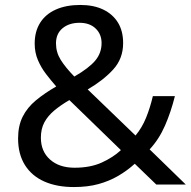

<svg xmlns="http://www.w3.org/2000/svg" viewBox="-20 -745 772 775"><path d="M304 -725Q358 -725 396.5 -706.5Q435 -688 456 -654Q477 -620 477 -571Q477 -508 436.5 -464Q396 -420 334 -384L527 -198Q553 -229 569.5 -269.5Q586 -310 597 -357H686Q670 -293 646 -238Q622 -183 584 -142L730 0H611L524 -84Q493 -56 457 -35Q421 -14 377.5 -2Q334 10 278 10Q209 10 158.5 -12.5Q108 -35 80.5 -79Q53 -123 53 -186Q53 -237 71.5 -274Q90 -311 125 -340Q160 -369 207 -396Q186 -420 166 -446Q146 -472 133 -502.5Q120 -533 120 -569Q120 -618 142 -653Q164 -688 205.5 -706.5Q247 -725 304 -725ZM260 -341Q224 -320 198.5 -298.5Q173 -277 159 -251Q145 -225 145 -189Q145 -134 182 -101Q219 -68 281 -68Q345 -68 391 -89Q437 -110 468 -139ZM301 -653Q259 -653 232.5 -631Q206 -609 206 -570Q206 -534 225 -503.5Q244 -473 280 -436Q339 -470 364.5 -500.5Q390 -531 390 -571Q390 -607 366 -630Q342 -653 301 -653Z"/></svg>

Font: Noto Sans Thaana
Style: Regular
Weight: 400
Designer: Monotype Design Team
Foundry: Monotype Imaging Inc.
Version: Version 2.001